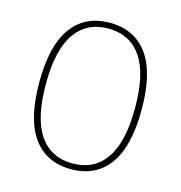

<svg xmlns="http://www.w3.org/2000/svg" viewBox="-106 -795 850 902"><g transform="rotate(15 319.0 -344.0)"><path d="M70 -344Q70 -523 134.5 -611.5Q199 -700 319 -700Q439 -700 503.5 -611.5Q568 -523 568 -344Q568 -165 503.5 -76.5Q439 12 319 12Q199 12 134.5 -76.5Q70 -165 70 -344ZM536 -344Q536 -510 480 -591Q424 -672 319 -672Q214 -672 158 -591Q102 -510 102 -344Q102 -178 158 -97Q214 -16 319 -16Q424 -16 480 -97Q536 -178 536 -344Z"/></g></svg>

Font: Arima Madurai Thin
Style: Regular
Weight: 250
Designer: Joana Correia and Natanael Gama
Foundry: NDISCOVER
Version: Version 1.019; ttfautohint (v1.5) -l 7 -r 28 -G 50 -x 13 -D 